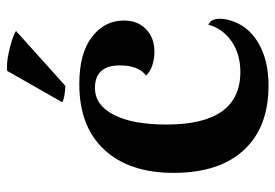

<svg xmlns="http://www.w3.org/2000/svg" viewBox="-140 -638 792 552"><g transform="rotate(-90 256.0 -362.0)"><path d="M35 -259Q35 -386 101.5 -458Q168 -530 290 -530Q379 -530 426 -493.5Q473 -457 473 -402Q473 -362 448 -338Q423 -314 383 -314Q363 -314 344.5 -320Q326 -326 315 -338Q344 -361 344 -413Q344 -485 279 -485Q230 -485 202 -431Q174 -377 174 -279Q174 -67 325 -67Q377 -67 413.5 -92.5Q450 -118 461 -159Q478 -152 478 -126Q478 -113 474 -98Q459 -45 409 -15.5Q359 14 286 14Q166 14 100.5 -57Q35 -128 35 -259ZM285 -570Q249 -572 238 -579L328 -737Q331 -738 339 -738Q364 -738 399 -728.5Q434 -719 443 -712Z"/></g></svg>

Font: Arima Madurai Black
Style: Regular
Weight: 900
Designer: Joana Correia and Natanael Gama
Foundry: NDISCOVER
Version: Version 1.020